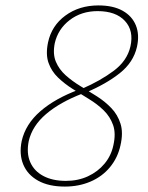

<svg xmlns="http://www.w3.org/2000/svg" viewBox="-20 -683 545 708"><path d="M219 5Q160 5 121 -16.5Q82 -38 66 -76Q50 -114 60 -163Q74 -225 128.5 -272.5Q183 -320 272 -353L284 -338Q201 -306 150 -262.5Q99 -219 86 -163Q77 -118 91.5 -85Q106 -52 140 -34Q174 -16 223 -16Q268 -16 304.5 -33Q341 -50 365.5 -79.5Q390 -109 398 -147Q408 -191 397 -222Q386 -253 362.5 -276Q339 -299 308.5 -317.5Q278 -336 248 -355Q218 -374 194 -397Q170 -420 159 -451Q148 -482 157 -526Q170 -588 221 -625.5Q272 -663 343 -663Q397 -663 432 -643.5Q467 -624 481 -589.5Q495 -555 485 -510Q472 -453 421.5 -413Q371 -373 295 -341L283 -356Q350 -385 399.5 -422Q449 -459 461 -512Q474 -570 440.5 -606Q407 -642 340 -642Q280 -642 237 -609Q194 -576 182 -524Q174 -484 186 -455.5Q198 -427 222 -405.5Q246 -384 276.5 -365.5Q307 -347 337 -328Q367 -309 390.5 -284.5Q414 -260 424.5 -226.5Q435 -193 424 -146Q414 -101 385.5 -66.5Q357 -32 314 -13.5Q271 5 219 5Z"/></svg>

Font: Ysabeau Infant Thin
Style: Italic
Weight: 250
Italic angle: -12°
Designer: Christian Thalmann (Catharsis Fonts)
Version: Version 2.001;gftools[0.9.30]; featfreeze: ss01,ss02,lnum